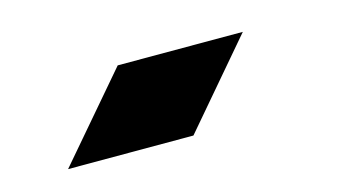

<svg xmlns="http://www.w3.org/2000/svg" viewBox="-35 -249 544 307"><g transform="rotate(-15 237.5 -95.0)"><path d="M49.3 -24.9 168.9 -164.6H376L256.8 -24.9Z"/></g></svg>

Font: XB Kayhan
Style: Bold
Weight: 700
Designer: Behnam
Foundry: Irmug
Version: Version 7.300 2009